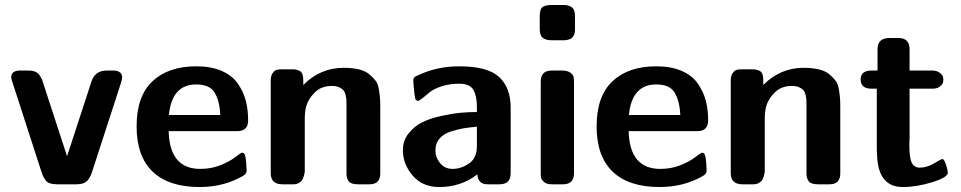

<svg xmlns="http://www.w3.org/2000/svg" viewBox="-20 -742 3868 773"><path d="M25 -430Q25 -458 61 -458Q61 -458 94 -458Q111 -458 122.5 -453Q134 -448 141 -436.5Q148 -425 149.5 -421.5Q151 -418 154 -407L250 -113L348 -413Q362 -458 410 -458H437Q452 -458 460 -452.5Q468 -447 469 -443.5Q470 -440 472 -432Q472 -423 466 -405L351 -51Q342 -23 328.5 -11.5Q315 0 288 0H210Q193 0 181 -4Q169 -8 162 -18.5Q155 -29 152.5 -35Q150 -41 145 -56L33 -402Q25 -426 25 -430Z M530 -233Q530 -355 594 -415Q658 -475 770 -475Q830 -475 872.5 -456.5Q915 -438 937.5 -405.5Q960 -373 969.5 -337Q979 -301 979 -257Q979 -214 935 -214H659Q663 -62 786 -62Q830 -62 866.5 -76.5Q903 -91 926 -108.5Q949 -126 953 -127H957L962 -125Q967 -120 969.5 -102.5Q972 -85 972 -70L973 -55Q973 -42 957 -33Q880 11 784 11Q659 11 594.5 -51Q530 -113 530 -233ZM660 -279H867Q864 -337 844 -369.5Q824 -402 770 -402Q672 -402 660 -279Z M1070 -45V-418Q1070 -437 1078 -448Q1086 -459 1094.5 -461Q1103 -463 1115 -463H1155Q1165 -463 1170.5 -462Q1176 -461 1184.5 -457.5Q1193 -454 1197 -444.5Q1201 -435 1201 -420V-400Q1270 -469 1363 -469Q1399 -469 1425.5 -462.5Q1452 -456 1467.5 -442.5Q1483 -429 1492.5 -416.5Q1502 -404 1505.5 -381.5Q1509 -359 1510 -345.5Q1511 -332 1511 -308V-44Q1511 0 1468 0H1421Q1394 0 1384.5 -11.5Q1375 -23 1375 -44V-318Q1375 -333 1374.5 -341Q1374 -349 1371 -361Q1368 -373 1362 -379.5Q1356 -386 1344.5 -391Q1333 -396 1316 -396Q1274 -396 1248 -370.5Q1222 -345 1213 -315Q1207 -293 1207 -261V-53Q1207 -51 1206.5 -47.5Q1206 -44 1203.5 -34.5Q1201 -25 1197 -18Q1193 -11 1183.5 -5.5Q1174 0 1161 0H1117Q1070 0 1070 -45Z M1602 -137Q1602 -176 1625 -205Q1648 -234 1680.5 -250Q1713 -266 1757.5 -275.5Q1802 -285 1834.5 -288Q1867 -291 1900 -291V-312Q1900 -355 1886 -380Q1872 -405 1829 -405Q1790 -405 1758 -394.5Q1726 -384 1710.5 -371Q1695 -358 1681.5 -347Q1668 -336 1662 -336L1658 -337L1654 -340Q1651 -345 1648.5 -364.5Q1646 -384 1645 -400L1644 -417Q1644 -422 1644.5 -424.5Q1645 -427 1648 -430Q1651 -433 1652.5 -434Q1654 -435 1661 -438Q1668 -441 1672 -443Q1744 -475 1829 -475Q1943 -475 1989.5 -432Q2036 -389 2036 -308V-45Q2036 0 1991 0H1943Q1921 0 1911.5 -12Q1902 -24 1902 -40Q1836 11 1748 11Q1681 11 1641.5 -35Q1602 -81 1602 -137ZM1733 -137Q1733 -108 1752 -85Q1771 -62 1802 -62Q1836 -62 1868 -83.5Q1900 -105 1900 -154V-232Q1869 -229 1847 -225.5Q1825 -222 1795 -212.5Q1765 -203 1749 -183.5Q1733 -164 1733 -137Z M2153 -626V-676Q2153 -692 2156.5 -702Q2160 -712 2169 -716Q2178 -720 2182.5 -720.5Q2187 -721 2198 -722H2249Q2270 -722 2282.5 -712.5Q2295 -703 2295 -676V-624Q2295 -616 2293.5 -609.5Q2292 -603 2289.5 -598.5Q2287 -594 2283.5 -590.5Q2280 -587 2276.5 -585.5Q2273 -584 2268.5 -582.5Q2264 -581 2261.5 -581Q2259 -581 2255 -580H2251H2199Q2178 -580 2165.5 -589.5Q2153 -599 2153 -626ZM2157 -50V-413Q2157 -458 2201 -458H2242Q2264 -458 2275.5 -450Q2287 -442 2289 -433Q2291 -424 2291 -408V-45Q2291 0 2247 0H2201Q2180 0 2169.5 -10Q2159 -20 2158 -28Q2157 -36 2157 -50Z M2382 -233Q2382 -355 2446 -415Q2510 -475 2622 -475Q2682 -475 2724.5 -456.5Q2767 -438 2789.5 -405.5Q2812 -373 2821.5 -337Q2831 -301 2831 -257Q2831 -214 2787 -214H2511Q2515 -62 2638 -62Q2682 -62 2718.5 -76.5Q2755 -91 2778 -108.5Q2801 -126 2805 -127H2809L2814 -125Q2819 -120 2821.5 -102.5Q2824 -85 2824 -70L2825 -55Q2825 -42 2809 -33Q2732 11 2636 11Q2511 11 2446.5 -51Q2382 -113 2382 -233ZM2512 -279H2719Q2716 -337 2696 -369.5Q2676 -402 2622 -402Q2524 -402 2512 -279Z M2922 -45V-418Q2922 -437 2930 -448Q2938 -459 2946.5 -461Q2955 -463 2967 -463H3007Q3017 -463 3022.5 -462Q3028 -461 3036.5 -457.5Q3045 -454 3049 -444.5Q3053 -435 3053 -420V-400Q3122 -469 3215 -469Q3251 -469 3277.5 -462.5Q3304 -456 3319.5 -442.5Q3335 -429 3344.5 -416.5Q3354 -404 3357.5 -381.5Q3361 -359 3362 -345.5Q3363 -332 3363 -308V-44Q3363 0 3320 0H3273Q3246 0 3236.5 -11.5Q3227 -23 3227 -44V-318Q3227 -333 3226.5 -341Q3226 -349 3223 -361Q3220 -373 3214 -379.5Q3208 -386 3196.5 -391Q3185 -396 3168 -396Q3126 -396 3100 -370.5Q3074 -345 3065 -315Q3059 -293 3059 -261V-53Q3059 -51 3058.5 -47.5Q3058 -44 3055.5 -34.5Q3053 -25 3049 -18Q3045 -11 3035.5 -5.5Q3026 0 3013 0H2969Q2922 0 2922 -45Z M3445 -422Q3445 -458 3489 -458H3513V-544Q3513 -589 3561 -589H3597Q3642 -589 3642 -544V-458H3733Q3751 -458 3762 -450Q3773 -442 3775.5 -435Q3778 -428 3778 -421Q3778 -414 3775.5 -407Q3773 -400 3762.5 -392.5Q3752 -385 3735 -385H3642V-185Q3642 -180 3641.5 -172Q3641 -164 3641 -159Q3641 -106 3651 -86.5Q3661 -67 3683 -67Q3711 -67 3741 -84.5Q3771 -102 3773 -102Q3780 -102 3785.5 -88Q3791 -74 3794 -60L3796 -47Q3796 -28 3733.5 -8.5Q3671 11 3614 11Q3541 11 3519 -61Q3510 -91 3510 -152V-385H3489Q3445 -385 3445 -422Z"/></svg>

Font: CMU Sans Serif
Style: Bold
Weight: 700
Version: Version 0.7.0